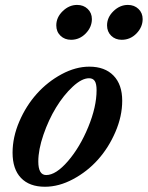

<svg xmlns="http://www.w3.org/2000/svg" viewBox="-20 -729 585 761"><path d="M462.4 -571.3Q437 -571.3 420.7 -587.4Q404.3 -603.5 404.3 -628.4Q404.3 -660.2 429.7 -684.8Q455.1 -709.5 486.8 -709.5Q512.2 -709.5 528.8 -693.6Q545.4 -677.7 545.4 -653.3Q545.4 -621.6 521 -596.4Q496.6 -571.3 462.4 -571.3ZM261.7 -571.3Q236.3 -571.3 219.7 -587.4Q203.1 -603.5 203.1 -628.4Q203.1 -660.2 228.5 -684.8Q253.9 -709.5 285.6 -709.5Q311 -709.5 327.6 -693.6Q344.2 -677.7 344.2 -653.3Q344.2 -621.6 319.8 -596.4Q295.4 -571.3 261.7 -571.3ZM158.2 11.2Q96.7 11.2 63.2 -23.7Q29.8 -58.6 29.8 -124Q29.8 -185.1 56.6 -247.6Q83.5 -310.1 126 -357.4Q168.5 -404.8 224.1 -434.8Q279.8 -464.8 334 -464.8Q395.5 -464.8 429.9 -429.4Q464.4 -394 464.4 -329.6Q464.4 -268.6 437.5 -206.1Q410.6 -143.6 368.2 -96.2Q325.7 -48.8 269.5 -18.8Q213.4 11.2 158.2 11.2ZM163.1 -35.2Q201.7 -35.2 249.3 -90.3Q296.9 -145.5 329.8 -225.6Q362.8 -305.7 362.8 -371.6Q362.8 -397 355.5 -408Q348.1 -418.9 333 -418.9Q304.2 -418.9 268.1 -385.3Q231.9 -351.6 202.1 -302.7Q172.4 -253.9 152.1 -194.8Q131.8 -135.7 131.8 -88.9Q131.8 -35.2 163.1 -35.2Z"/></svg>

Font: Elstob 6pt SemiBold
Style: Italic
Weight: 600
Italic angle: -20°
Designer: Peter S. Baker
Version: Version 1.015